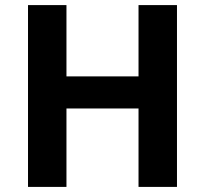

<svg xmlns="http://www.w3.org/2000/svg" viewBox="-20 -734 805 754"><path d="M675 0H524V-308H241V0H90V-714H241V-434H524V-714H675Z"/></svg>

Font: Noto Sans Devanagari UI
Style: Bold
Weight: 700
Designer: Jelle Bosma - Monotype Design Team
Foundry: Monotype Imaging Inc.
Version: Version 2.004; ttfautohint (v1.8.4.7-5d5b)